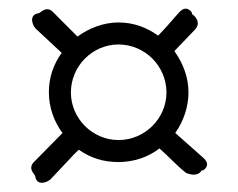

<svg xmlns="http://www.w3.org/2000/svg" viewBox="-20 -611 540 436"><path d="M403 -218C424 -210 434 -217 438 -224C440 -224 442 -224 445 -227C451 -233 455 -242 439 -255L378 -309C397 -336 408 -369 408 -401C408 -437 395 -468 376 -495L422 -543C438 -559 423 -575 416 -579C416 -581 416 -583 413 -586C406 -592 398 -596 385 -581C373 -567 353 -544 339 -530C313 -549 283 -560 249 -560C215 -560 182 -547 156 -528L98 -586C86 -595 77 -587 70 -582L68 -581C50 -579 49 -562 60 -547L120 -491C101 -464 91 -435 91 -401C91 -367 103 -334 122 -309L55 -241C46 -229 54 -220 59 -213L60 -211C62 -193 79 -192 94 -203L142 -254C147 -260 155 -267 159 -271C186 -252 215 -243 249 -243C283 -243 317 -254 342 -274C363 -256 381 -235 403 -218ZM141 -401C141 -461 190 -510 249 -510C309 -510 358 -461 358 -401C358 -342 309 -293 249 -293C190 -293 141 -342 141 -401Z"/></svg>

Font: Oregano
Style: Regular
Weight: 400
Designer: Astigmatic (AOETI)
Foundry: Astigmatic (AOETI)
Version: Version 1.000